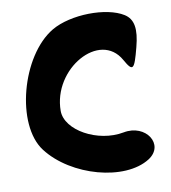

<svg xmlns="http://www.w3.org/2000/svg" viewBox="-83 -870 796 893"><g transform="rotate(-10 314.5 -423.5)"><path d="M219 -755C57 -659 -26 -346 76 -212C184 -70 429 -4 552 -82C638 -137 568 -247 460 -226C335 -202 189 -283 189 -375C189 -575 432 -710 517 -558C552 -496 560 -502 587 -606C609 -689 601 -736 560 -762C481 -812 311 -809 219 -755Z"/></g></svg>

Font: Hussar Skorodowane
Style: Bold
Weight: 700
Foundry: Cannot Into Space Fonts
Version: Version 0.892